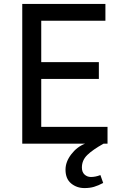

<svg xmlns="http://www.w3.org/2000/svg" viewBox="-20 -728 600 973"><path d="M411.1 0H92.8V-708H514.2V-623H189V-413.1H481V-328.1H189V-85H524.9V0H504.9Q449.7 30.8 422.4 57.4Q395 84 395 121.1Q395 144 408.4 156.5Q421.9 168.9 440.9 168.9Q463.9 168.9 488.8 159.2L502.9 199.2Q478 212.4 456.5 218.8Q435.1 225.1 408.2 225.1Q369.1 225.1 340.6 201.7Q312 178.2 312 131.8Q312 91.8 341.1 54Q370.1 16.1 411.1 0Z"/></svg>

Font: Sarala
Style: Regular
Weight: 400
Designer: Andres Torresi
Foundry: Huerta Tipografica
Version: Version 1.004;PS 001.003;hotconv 1.0.70;makeotf.lib2.5.58329